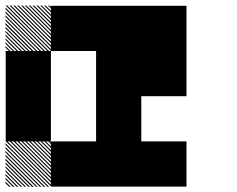

<svg xmlns="http://www.w3.org/2000/svg" viewBox="-21 -688 874 708"><path d="M167.5 -155.8 155.8 -167.5H161.7L167.5 -161.7ZM167.5 -141.7 141.7 -167.5H147.5L167.5 -147.5ZM167.5 -127.5 127.5 -167.5H133.3L167.5 -133.3ZM167.5 -113.3 113.3 -167.5H119.2L167.5 -119.2ZM167.5 -99.2 99.2 -167.5H105L167.5 -105ZM167.5 -85 85 -167.5H90.8L167.5 -90.8ZM167.5 -70.8 70.8 -167.5H76.7L167.5 -76.7ZM167.5 -56.7 56.7 -167.5H62.5L167.5 -62.5ZM167.5 -42.5 42.5 -167.5H48.3L167.5 -48.3ZM167.5 -28.3 28.3 -167.5H34.2L167.5 -34.2ZM167.5 -14.2 14.2 -167.5H20L167.5 -20ZM167.5 0 0 -167.5H5.8L167.5 -5.8ZM154.2 0.8 -0.8 -154.2V-160L160 0.8ZM140 0.8 -0.8 -140V-145.8L145.8 0.8ZM125.8 0.8 -0.8 -125.8V-131.7L131.7 0.8ZM111.7 0.8 -0.8 -111.7V-117.5L117.5 0.8ZM96.7 0.8 -0.8 -96.7V-103.3L103.3 0.8ZM83.3 0.8 -0.8 -83.3V-89.2L89.2 0.8ZM69.2 0.8 -0.8 -69.2V-75L75 0.8ZM55 0.8 -0.8 -55V-60.8L60.8 0.8ZM40.8 0.8 -0.8 -40.8V-46.7L46.7 0.8ZM26.7 0.8 -0.8 -26.7V-32.5L32.5 0.8ZM12.5 0.8 -0.8 -12.5V-18.3L18.3 0.8ZM167.5 -655.8 155.8 -667.5H161.7L167.5 -661.7ZM167.5 -641.7 141.7 -667.5H147.5L167.5 -647.5ZM167.5 -627.5 127.5 -667.5H133.3L167.5 -633.3ZM167.5 -613.3 113.3 -667.5H119.2L167.5 -619.2ZM167.5 -599.2 99.2 -667.5H105L167.5 -605ZM167.5 -585 85 -667.5H90.8L167.5 -590.8ZM167.5 -570.8 70.8 -667.5H76.7L167.5 -576.7ZM167.5 -556.7 56.7 -667.5H62.5L167.5 -562.5ZM167.5 -542.5 42.5 -667.5H48.3L167.5 -548.3ZM167.5 -528.3 28.3 -667.5H34.2L167.5 -534.2ZM167.5 -514.2 14.2 -667.5H20L167.5 -520ZM167.5 -500 0 -667.5H5.8L167.5 -505.8ZM154.2 -499.2 -0.8 -654.2V-660L160 -499.2ZM140 -499.2 -0.8 -640V-645.8L145.8 -499.2ZM125.8 -499.2 -0.8 -625.8V-631.7L131.7 -499.2ZM111.7 -499.2 -0.8 -611.7V-617.5L117.5 -499.2ZM96.7 -499.2 -0.8 -596.7V-603.3L103.3 -499.2ZM83.3 -499.2 -0.8 -583.3V-589.2L89.2 -499.2ZM69.2 -499.2 -0.8 -569.2V-575L75 -499.2ZM55 -499.2 -0.8 -555V-560.8L60.8 -499.2ZM40.8 -499.2 -0.8 -540.8V-546.7L46.7 -499.2ZM26.7 -499.2 -0.8 -526.7V-532.5L32.5 -499.2ZM12.5 -499.2 -0.8 -512.5V-518.3L18.3 -499.2ZM500 -166.7H666.7V0H500ZM333.3 -166.7H666.7V0H333.3ZM166.7 -166.7H500V0H166.7ZM333.3 -333.3H500V0H333.3ZM0 -333.3H166.7V-166.7H0ZM500 -500H666.7V-333.3H500ZM333.3 -500H666.7V-333.3H333.3ZM333.3 -500H500V-166.7H333.3ZM0 -500H166.7V-166.7H0ZM500 -666.7H666.7V-333.3H500ZM333.3 -666.7H666.7V-500H333.3ZM333.3 -666.7H500V-333.3H333.3ZM166.7 -666.7H500V-500H166.7Z"/></svg>

Font: 0xA000-Pixelated
Style: Pixelated
Weight: 400
Version: Version 0.1